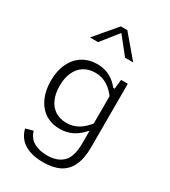

<svg xmlns="http://www.w3.org/2000/svg" viewBox="-238 -913 1097 1239"><g transform="rotate(30 310.0 -293.0)"><path d="M277.5 -512Q313.5 -512 343.8 -501.8Q374 -491.5 398 -473.5Q422 -455.5 442.5 -430H460V-356Q421.5 -411 381.5 -434.2Q341.5 -457.5 295 -457.5Q245.5 -457.5 209.8 -435Q174 -412.5 154.8 -370.2Q135.5 -328 135.5 -269.5Q135.5 -213 153.8 -171Q172 -129 207.5 -106Q243 -83 293 -83Q339 -83 379 -105.8Q419 -128.5 460 -183.5V-110H443Q409.5 -71 368 -49.5Q326.5 -28 273.5 -28Q211.5 -28 165.5 -58Q119.5 -88 94.8 -142.5Q70 -197 70 -269.5Q70 -344 96.2 -398.8Q122.5 -453.5 169.5 -482.8Q216.5 -512 277.5 -512ZM289.5 212Q227.5 212 183.5 195.5Q139.5 179 114.2 149.5Q89 120 80 81L135.5 66Q149.5 115 189.5 138Q229.5 161 289.5 161Q364.5 161 406.2 120.2Q448 79.5 448 -22V-410H450L460 -500H510V-28Q510 57.5 484.2 110.8Q458.5 164 409.8 188Q361 212 289.5 212ZM286 -798.5H334L471 -637H410.5L296 -781H324L209.5 -637H149Z"/></g></svg>

Font: Monaspace Neon Var
Style: Regular
Weight: 400
Designer: Riley Cran and the Lettermatic Team
Version: Version 1.000 (Monaspace Neon Var)